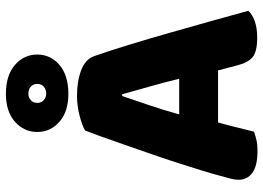

<svg xmlns="http://www.w3.org/2000/svg" viewBox="-144 -760 914 667"><g transform="rotate(-90 313.5 -426.0)"><path d="M403 -126H222Q212 -90 204.5 -59Q197 -28 190 -1Q176 4 160.5 7.5Q145 11 123 11Q72 11 47.5 -6.5Q23 -24 23 -55Q23 -69 27 -83Q31 -97 36 -116Q43 -143 55.5 -183.5Q68 -224 83 -270.5Q98 -317 115 -365.5Q132 -414 147 -457.5Q162 -501 174.5 -535.5Q187 -570 194 -588Q211 -598 245.5 -607Q280 -616 315 -616Q365 -616 403.5 -601.5Q442 -587 453 -555Q471 -504 492 -435Q513 -366 534 -292.5Q555 -219 575 -147.5Q595 -76 610 -21Q598 -7 574 1.5Q550 10 517 10Q468 10 449 -6Q430 -22 421 -57ZM314 -459Q300 -418 283 -368Q266 -318 250 -261H374Q360 -318 345.5 -368.5Q331 -419 320 -459ZM189 -754Q189 -800 224.5 -831.5Q260 -863 321 -863Q386 -863 422 -831.5Q458 -800 458 -754Q458 -708 422 -677Q386 -646 321 -646Q260 -646 224.5 -677Q189 -708 189 -754ZM290 -754Q290 -740 299.5 -731.5Q309 -723 322 -723Q337 -723 346.5 -731.5Q356 -740 356 -754Q356 -768 346.5 -776.5Q337 -785 322 -785Q309 -785 299.5 -776.5Q290 -768 290 -754Z"/></g></svg>

Font: Baloo Bhai 2 ExtraBold
Style: Regular
Weight: 800
Designer: Supriya Tembe, Noopur Datye and Ek Type
Foundry: Ek Type
Version: Version 1.640;PS 1.000;hotconv 16.6.51;makeotf.lib2.5.65220;